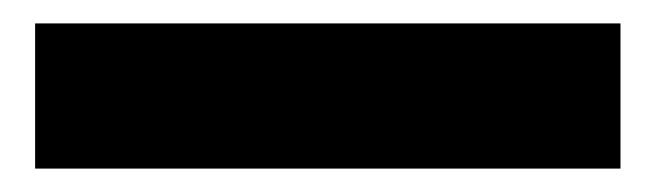

<svg xmlns="http://www.w3.org/2000/svg" viewBox="-20 27 560 164"><path d="M10 171V47H510V171Z"/></svg>

Font: FiraGO
Style: Bold
Weight: 700
Designer: bBox Type
Foundry: bBox Type GmbH
Version: Version 1.001;PS 001.001;hotconv 1.0.88;makeotf.lib2.5.64775